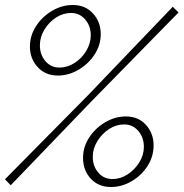

<svg xmlns="http://www.w3.org/2000/svg" viewBox="-21 -740 736 770"><path d="M211 -437Q161 -437 130 -471Q99 -505 99 -553Q99 -598 124 -636Q149 -674 188.5 -697Q228 -720 271 -720Q321 -720 352 -686Q383 -652 383 -603Q383 -559 358 -521Q333 -483 293.5 -460Q254 -437 211 -437ZM-1 -21 331 -357 672 -713 695 -690 350 -338 22 3ZM218 -469Q249 -469 278 -487.5Q307 -506 325 -536Q343 -566 343 -599Q343 -636 320.5 -662Q298 -688 264 -688Q232 -688 203.5 -669.5Q175 -651 157 -621Q139 -591 139 -558Q139 -521 161 -495Q183 -469 218 -469ZM424 10Q374 10 343 -23.5Q312 -57 312 -107Q312 -151 337 -189Q362 -227 401.5 -250Q441 -273 484 -273Q534 -273 564.5 -239Q595 -205 595 -157Q595 -112 570.5 -74Q546 -36 506.5 -13Q467 10 424 10ZM430 -22Q462 -22 490.5 -40.5Q519 -59 537.5 -88.5Q556 -118 556 -151Q556 -189 533.5 -215Q511 -241 477 -241Q445 -241 416.5 -222.5Q388 -204 369.5 -174Q351 -144 351 -111Q351 -74 373 -48Q395 -22 430 -22Z"/></svg>

Font: Raleway Light
Style: Italic
Weight: 300
Italic angle: -12°
Designer: Matt McInerney, Pablo Impallari, Rodrigo Fuenzalida
Foundry: Matt McInerney, Pablo Impallari, Rodrigo Fuenzalida
Version: Version 4.026